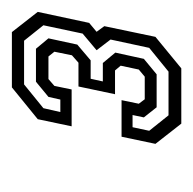

<svg xmlns="http://www.w3.org/2000/svg" viewBox="-21 -719 325 323"><g transform="rotate(-90 141.5 -557.5)"><path d="M95 -415 61 -458.5 73 -515.5H134.5L128.5 -486.5L136 -476.5H174L186 -486.5L192.5 -517L184.5 -526.5H144.5L157.5 -588H197.5L210 -599L216 -628.5L208 -638.5H170L158.5 -628.5L152.5 -599.5H90.5L102.5 -656.5L156 -700H249L283 -656.5L264.5 -570L249.5 -557.5L259 -544.5L241 -458.5L188 -415ZM109 -436.5H182.5L222.5 -469L236.5 -534L218.5 -557.5L246.5 -581L260.5 -647L234.5 -679.5H161L121 -647L114.5 -618.5H135.5L140 -638.5L165.5 -659.5H221L238.5 -638.5L228 -590L201.5 -567.5H170.5L166 -547H197L214.5 -526L204 -478L178 -456.5H122.5L105.5 -478L109.5 -497H89L83 -469Z"/></g></svg>

Font: Tourney Thin Medium
Style: Italic
Weight: 500
Italic angle: -12°
Version: Version 1.015